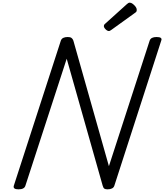

<svg xmlns="http://www.w3.org/2000/svg" viewBox="-20 -1408 1233 1442"><path d="M119 14Q75 14 84 -14L437 -1103Q442 -1117 455 -1123.5Q468 -1130 489 -1130Q507 -1130 516.5 -1123.5Q526 -1117 531 -1103L798 -160L1104 -1103Q1109 -1117 1122 -1123.5Q1135 -1130 1156 -1130Q1202 -1130 1191 -1103L839 -14Q835 0 821.5 7Q808 14 788 14Q772 14 764 9Q756 4 751 -14L481 -967L171 -14Q167 0 154 7Q141 14 119 14ZM798 -1175Q786 -1175 773 -1188Q760 -1201 760 -1212Q760 -1216 761.5 -1220Q763 -1224 770 -1230L933 -1377Q939 -1382 943.5 -1385Q948 -1388 955 -1388Q965 -1388 977 -1379Q989 -1370 998 -1358Q1007 -1346 1007 -1335Q1007 -1327 1005 -1322Q1003 -1317 992 -1310L817 -1184Q811 -1180 806.5 -1177.5Q802 -1175 798 -1175Z"/></svg>

Font: Playwrite CU
Style: Regular
Weight: 400
Designer: Veronika Burian, José Scaglione
Foundry: TypeTogether
Version: Version 1.002